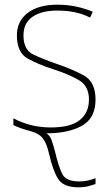

<svg xmlns="http://www.w3.org/2000/svg" viewBox="-20 -558 471 818"><path d="M313 240Q339 240 357.5 235Q376 230 387 226V201Q375 206 357 210.5Q339 215 318 215Q262 215 246 184.5Q230 154 214 86Q207 59 200 39.5Q193 20 178 10Q272 10 329.5 -22.5Q387 -55 387 -134Q387 -210 335.5 -237.5Q284 -265 221 -286Q163 -306 121.5 -326Q80 -346 80 -407Q80 -460 118.5 -486.5Q157 -513 224 -513Q306 -513 364 -483L375 -508Q345 -521 306.5 -529.5Q268 -538 224 -538Q144 -538 98 -503Q52 -468 52 -407Q52 -334 98 -308.5Q144 -283 210 -262Q272 -242 315.5 -217Q359 -192 359 -134Q359 -78 320 -46.5Q281 -15 196 -15Q110 -15 37 -54V-25Q68 -10 108 0Q146 10 162.5 31.5Q179 53 189 97Q205 168 227.5 204Q250 240 313 240Z"/></svg>

Font: Noto Sans Display Thin
Style: Regular
Weight: 250
Designer: Monotype Design Team
Foundry: Monotype Imaging Inc.
Version: Version 1.900